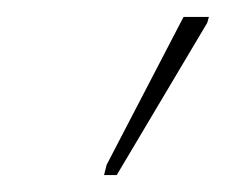

<svg xmlns="http://www.w3.org/2000/svg" viewBox="-20 -783 267 227"><path d="M103 -576H118L225 -756L227 -763H197L106 -588Z"/></svg>

Font: Noto Sans ExtraCondensed Thin
Style: Italic
Weight: 100
Width: 2
Italic angle: -12°
Designer: Monotype Design Team
Foundry: Monotype Imaging Inc.
Version: Version 2.013